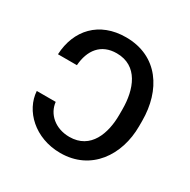

<svg xmlns="http://www.w3.org/2000/svg" viewBox="-132 -678 803 811"><g transform="rotate(30 270.0 -272.0)"><path d="M137.8 -167.6H45.5C51.1 -75.3 137.8 9.9 262.1 9.9C411.9 9.9 494.3 -113.6 494.3 -254.3V-281.2C494.3 -429 416.2 -552.6 259.2 -552.6C129.3 -552.6 51.1 -467.3 45.5 -346.6H137.8C143.5 -421.9 182.5 -474.4 259.2 -474.4C362.9 -474.4 397.7 -377.8 397.7 -281.2V-254.3C397.7 -164.8 365.1 -68.2 261.4 -68.2C191.8 -68.2 143.5 -112.2 137.8 -167.6Z"/></g></svg>

Font: Margiela Sans
Style: Regular
Weight: 400
Designer: Stefan Endress, Andreas Faust
Version: Version 1.100;FEAKit 1.0